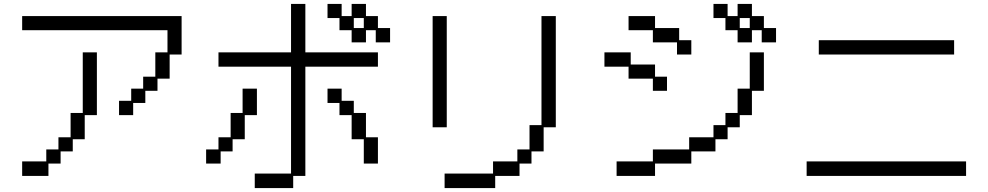

<svg xmlns="http://www.w3.org/2000/svg" viewBox="-20 -869 5040 979"><path d="M587 -355H649V-417H710V-478H772V-602H834V-715H93V-787H906V-591H845V-468H783V-406H721V-344H659V-282H587ZM93 -46H216V-107H278V-169H340V-293H402V-602H474V-282H412V-159H351V-97H289V-35H227V28H93Z M1464 16V-529H1094V-602H1464V-849H1537V-602H1907V-529H1537V28H1475V90H1279V16ZM1711 -777H1650V-849H1722V-787H1773V-849H1846V-787H1907V-726H1969V-653H1896V-715H1846V-653H1773V-715H1711ZM1835 -726V-777H1784V-726ZM1031 -107H1094V-169H1156V-293H1217V-417H1290V-282H1228V-159H1166V-97H1105V-35H1031ZM1650 -417H1722V-355H1784V-293H1846V-169H1907V-35H1835V-159H1773V-282H1711V-344H1650Z M2494 16V-46H2618V-107H2680V-231H2741V-787H2814V-220H2752V-97H2690V-35H2629V28H2505V90H2247V16ZM2186 -787H2258V-220H2186Z M3741 -715H3679V-777H3618V-849H3690V-787H3741V-849H3814V-787H3875V-726H3937V-653H3864V-715H3814V-653H3741ZM3309 -715H3185V-787H3320V-726H3443V-664H3505V-591H3432V-653H3309ZM3803 -726V-777H3752V-726ZM3124 -46H3309V-107H3494V-169H3618V-231H3679V-293H3741V-417H3803V-602H3875V-406H3814V-282H3752V-220H3690V-159H3628V-97H3505V-35H3320V28H3124ZM3185 -529H3062V-602H3196V-540H3320V-478H3381V-406H3309V-468H3185Z M4155 -664H4845V-591H4155ZM4093 -46H4906V28H4093Z"/></svg>

Font: DotGothic16
Style: Regular
Weight: 400
Designer: Fontworks Inc.
Foundry: Fontworks Inc.
Version: Version 1.100